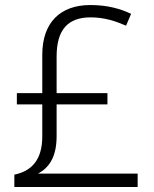

<svg xmlns="http://www.w3.org/2000/svg" viewBox="-20 -743 611 763"><path d="M339 -723C220 -723 148 -654 148 -525V-373H47V-328H148V-201C148 -108 106 -63 37 -49V0H527V-53H131C172 -75 205 -115 205 -202V-328H407V-373H205V-519C205 -626 251 -674 340 -674C395 -674 439 -659 481 -641L501 -688C459 -708 407 -723 339 -723Z"/></svg>

Font: Noto Sans Ethiopic Light
Style: Regular
Weight: 300
Designer: Monotype Design Team
Foundry: Monotype Imaging Inc.
Version: Version 2.102